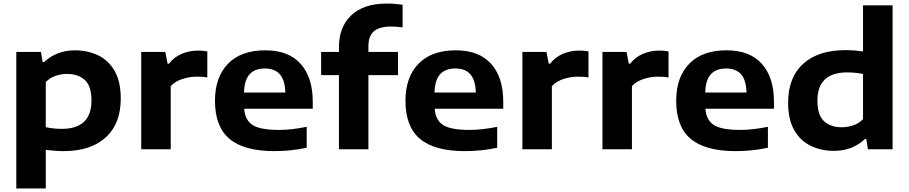

<svg xmlns="http://www.w3.org/2000/svg" viewBox="-20 -838 5103 1078"><path d="M71.5 220V-546.5H210L219.5 -489H227Q258 -519 302 -537.2Q346 -555.5 400.5 -555.5Q471.5 -555.5 529.8 -528Q588 -500.5 623 -440.8Q658 -381 658 -284.5Q658 -142.5 573.2 -66Q488.5 10.5 337 10.5Q310 10.5 284.5 8.2Q259 6 237 3.5V220ZM326.5 -114.5Q493.5 -114.5 493.5 -273.5Q493.5 -356 455.5 -389.5Q417.5 -423 356.5 -423Q324.5 -423 293 -412.5Q261.5 -402 237 -377.5V-124Q255.5 -120 278.5 -117.2Q301.5 -114.5 326.5 -114.5Z M773 0V-546.5H908L921 -480.5H929Q956 -516.5 999 -535.2Q1042 -554 1092 -554Q1118.5 -554 1144 -549.5V-403Q1129.5 -406 1113.2 -406.8Q1097 -407.5 1082.5 -407.5Q1045.5 -407.5 1004.8 -394.8Q964 -382 938.5 -354.5V0Z M1521.5 10.5Q1351 10.5 1269 -58Q1187 -126.5 1187 -272Q1187 -405 1260.2 -480.2Q1333.5 -555.5 1469.5 -555.5Q1600 -555.5 1668 -479.5Q1736 -403.5 1736 -266.5V-227.5H1351Q1355.5 -164 1398.2 -136.2Q1441 -108.5 1547 -108.5Q1582 -108.5 1622.5 -113.2Q1663 -118 1702 -126V-8.5Q1652.5 2 1607.8 6.2Q1563 10.5 1521.5 10.5ZM1467 -453.5Q1411 -453.5 1381.5 -421Q1352 -388.5 1350 -318.5H1582Q1580 -388 1551.2 -420.8Q1522.5 -453.5 1467 -453.5Z M1883 0V-416H1783V-546.5H1883V-572.5Q1883 -687.5 1953 -752.8Q2023 -818 2150.5 -818Q2176.5 -818 2197 -816.2Q2217.5 -814.5 2240.5 -811.5V-684.5Q2205.5 -689 2176.5 -689Q2110 -689 2079.2 -662.2Q2048.5 -635.5 2048.5 -578.5V-546.5H2214.5V-416H2048.5V0Z M2591 10.5Q2420.5 10.5 2338.5 -58Q2256.5 -126.5 2256.5 -272Q2256.5 -405 2329.8 -480.2Q2403 -555.5 2539 -555.5Q2669.5 -555.5 2737.5 -479.5Q2805.5 -403.5 2805.5 -266.5V-227.5H2420.5Q2425 -164 2467.8 -136.2Q2510.5 -108.5 2616.5 -108.5Q2651.5 -108.5 2692 -113.2Q2732.5 -118 2771.5 -126V-8.5Q2722 2 2677.2 6.2Q2632.5 10.5 2591 10.5ZM2536.5 -453.5Q2480.5 -453.5 2451 -421Q2421.5 -388.5 2419.5 -318.5H2651.5Q2649.5 -388 2620.8 -420.8Q2592 -453.5 2536.5 -453.5Z M2913 0V-546.5H3048L3061 -480.5H3069Q3096 -516.5 3139 -535.2Q3182 -554 3232 -554Q3258.5 -554 3284 -549.5V-403Q3269.5 -406 3253.2 -406.8Q3237 -407.5 3222.5 -407.5Q3185.5 -407.5 3144.8 -394.8Q3104 -382 3078.5 -354.5V0Z M3362.5 0V-546.5H3497.5L3510.5 -480.5H3518.5Q3545.5 -516.5 3588.5 -535.2Q3631.5 -554 3681.5 -554Q3708 -554 3733.5 -549.5V-403Q3719 -406 3702.8 -406.8Q3686.5 -407.5 3672 -407.5Q3635 -407.5 3594.2 -394.8Q3553.5 -382 3528 -354.5V0Z M4111 10.5Q3940.5 10.5 3858.5 -58Q3776.5 -126.5 3776.5 -272Q3776.5 -405 3849.8 -480.2Q3923 -555.5 4059 -555.5Q4189.5 -555.5 4257.5 -479.5Q4325.5 -403.5 4325.5 -266.5V-227.5H3940.5Q3945 -164 3987.8 -136.2Q4030.5 -108.5 4136.5 -108.5Q4171.5 -108.5 4212 -113.2Q4252.5 -118 4291.5 -126V-8.5Q4242 2 4197.2 6.2Q4152.5 10.5 4111 10.5ZM4056.5 -453.5Q4000.5 -453.5 3971 -421Q3941.5 -388.5 3939.5 -318.5H4171.5Q4169.5 -388 4140.8 -420.8Q4112 -453.5 4056.5 -453.5Z M4662 9Q4591 9 4532.5 -19Q4474 -47 4439.5 -106.8Q4405 -166.5 4405 -261.5Q4405 -403.5 4489.8 -480Q4574.5 -556.5 4726 -556.5Q4752.5 -556.5 4778.2 -554.5Q4804 -552.5 4825.5 -549.5V-808H4991.5V0H4853L4844 -57.5H4836Q4805 -27 4761 -9Q4717 9 4662 9ZM4706 -123.5Q4738 -123.5 4769.8 -133.8Q4801.5 -144 4825.5 -169V-422.5Q4807.5 -426.5 4784.2 -429Q4761 -431.5 4736.5 -431.5Q4569.5 -431.5 4569.5 -273Q4569.5 -191.5 4606.8 -157.5Q4644 -123.5 4706 -123.5Z"/></svg>

Font: Encode Sans Expanded
Style: Bold
Weight: 700
Width: 7
Designer: Multiple Designers
Foundry: Impallari Type
Version: Version 3.000; ttfautohint (v1.8.3) -l 8 -r 50 -G 200 -x 14 